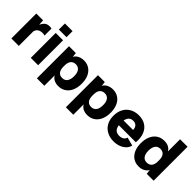

<svg xmlns="http://www.w3.org/2000/svg" viewBox="132 -1895 3159 3159"><g transform="rotate(45 1712.0 -315.0)"><path d="M57 0V-580H215L222 -483Q247 -538 280 -562.5Q313 -587 359 -587Q388 -587 409 -581V-420H404Q387 -427 355 -427Q304 -427 271.5 -403Q239 -379 230 -336V0Z M509 0V-580H680V0ZM506 -656V-797H684V-656Z M818 167V-580H977L986 -500Q1008 -543 1055 -566.5Q1102 -590 1159 -590Q1233 -590 1288 -553.5Q1343 -517 1373 -450.5Q1403 -384 1403 -292Q1403 -200 1372.5 -132Q1342 -64 1286 -27Q1230 10 1154 10Q1101 10 1058.5 -10.5Q1016 -31 991 -74V167ZM991 -276Q991 -205 1021 -167.5Q1051 -130 1108 -130Q1166 -130 1196.5 -171.5Q1227 -213 1227 -291Q1227 -368 1196.5 -409Q1166 -450 1109 -450Q1052 -450 1021.5 -413Q991 -376 991 -305Z M1492 167V-580H1651L1660 -500Q1682 -543 1729 -566.5Q1776 -590 1833 -590Q1907 -590 1962 -553.5Q2017 -517 2047 -450.5Q2077 -384 2077 -292Q2077 -200 2046.5 -132Q2016 -64 1960 -27Q1904 10 1828 10Q1775 10 1732.5 -10.5Q1690 -31 1665 -74V167ZM1665 -276Q1665 -205 1695 -167.5Q1725 -130 1782 -130Q1840 -130 1870.5 -171.5Q1901 -213 1901 -291Q1901 -368 1870.5 -409Q1840 -450 1783 -450Q1726 -450 1695.5 -413Q1665 -376 1665 -305Z M2441 10Q2356 10 2288.5 -25Q2221 -60 2182 -126.5Q2143 -193 2143 -288Q2143 -380 2179.5 -447.5Q2216 -515 2282.5 -552.5Q2349 -590 2437 -590Q2529 -590 2594.5 -548.5Q2660 -507 2691.5 -429Q2723 -351 2713 -240H2317Q2326 -176 2359 -148.5Q2392 -121 2444 -121Q2491 -121 2522.5 -141.5Q2554 -162 2563 -199L2710 -160Q2698 -109 2660.5 -71Q2623 -33 2566.5 -11.5Q2510 10 2441 10ZM2434 -461Q2337 -461 2318 -351H2538Q2537 -404 2509.5 -432.5Q2482 -461 2434 -461Z M2781 -288Q2781 -380 2811.5 -448Q2842 -516 2898 -553Q2954 -590 3030 -590Q3085 -590 3127 -569.5Q3169 -549 3193 -506V-790H3367V0H3207L3198 -80Q3176 -37 3129 -13.5Q3082 10 3025 10Q2951 10 2896 -26.5Q2841 -63 2811 -129.5Q2781 -196 2781 -288ZM2957 -289Q2957 -212 2987.5 -171Q3018 -130 3075 -130Q3132 -130 3162.5 -167Q3193 -204 3193 -275V-303Q3193 -375 3163 -412.5Q3133 -450 3076 -450Q3018 -450 2987.5 -408.5Q2957 -367 2957 -289Z"/></g></svg>

Font: BDO Grotesk ExtraBold
Style: Regular
Weight: 800
Designer: Deni Anggara
Foundry: Lokal Container
Version: Version 2.000